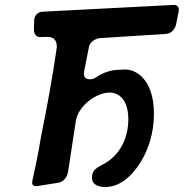

<svg xmlns="http://www.w3.org/2000/svg" viewBox="-20 -769 753 787"><path d="M219 -20C239 -23 255 -41 259 -65L291 -274C300 -331 367 -385 422 -389L425 -390C486 -390 506 -336 506 -281C506 -202 471 -130 400 -94C386 -87 371 -79 363 -66C359 -58 357 -49 357 -41C357 -9 387 -3 413 -2L423 -3C466 -7 506 -34 542 -83C588 -146 611 -224 611 -302C611 -375 592 -428 554 -461C535 -476 515 -484 493 -484C486 -484 480 -484 476 -483H470C436 -483 403 -472 372 -451C365 -446 357 -444 349 -444C332 -444 324 -452 324 -467C324 -470 324 -473 325 -477L344 -574C347 -595 368 -612 394 -613L660 -630C680 -631 697 -647 702 -670L712 -720C713 -723 713 -726 713 -729C713 -741 706 -748 695 -749L153 -721C134 -720 120 -705 120 -683L119 -647C119 -630 129 -617 143 -617L172 -618C201 -618 213 -604 213 -576C196 -458 174 -335 148 -208C142 -171 135 -132 127 -95L113 -30C112 -27 112 -24 112 -21C112 -7 120 -6 131 -6Z"/></svg>

Font: Bangerz
Style: Regular
Weight: 400
Designer: vernon adams
Foundry: Vernon Adams
Version: Version 2.10;December 28, 2023;FontCreator 13.0.0.2683 64-bi